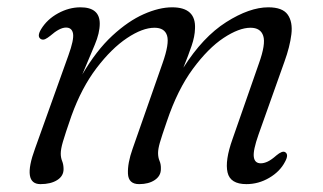

<svg xmlns="http://www.w3.org/2000/svg" viewBox="-20 -482 862 512"><path d="M333.5 -85 413.5 -313.5Q432 -366 425.5 -387Q419 -408 392 -408Q360 -408 318.8 -380.5Q277.5 -353 237.5 -300.5Q197.5 -248 170.5 -173Q153.5 -124 147.8 -104.2Q142 -84.5 142 -72.5Q142 -61.5 145.8 -52.2Q149.5 -43 149.5 -31Q149.5 -12.5 132.5 -1.8Q115.5 9 88 9Q38.5 9 73.5 -86L162.5 -334.5Q177.5 -376 174.8 -392.2Q172 -408.5 156 -408.5Q139 -408.5 114 -386.5Q106.5 -380.5 100.8 -377.8Q95 -375 89.5 -377.5Q77.5 -384 89.5 -404Q105.5 -430.5 134.8 -446.5Q164 -462.5 194.5 -462.5Q246 -462.5 246 -419Q246 -394 232.8 -362.8Q219.5 -331.5 199.5 -283.5Q237 -347.5 279.5 -386.8Q322 -426 363.2 -444.2Q404.5 -462.5 439 -462.5Q503 -462.5 500 -405.5Q499.5 -385 491 -360Q482.5 -335 469 -301.5Q521 -383.5 583.2 -423Q645.5 -462.5 695.5 -462.5Q733.5 -462.5 747.2 -443Q761 -423.5 757 -390.5Q753 -357.5 738.5 -317.5L669.5 -123.5Q654.5 -81 656.8 -63.8Q659 -46.5 675.5 -46.5Q684 -46.5 694 -51.2Q704 -56 717 -67.5Q732.5 -80.5 740 -76.5Q751 -70.5 740 -50.5Q726.5 -24.5 698 -7.8Q669.5 9 637 9Q594 9 586.8 -22.2Q579.5 -53.5 600 -111L670.5 -313Q689 -364.5 682 -386.2Q675 -408 648 -408Q617.5 -408 576.2 -380.8Q535 -353.5 494.2 -298.2Q453.5 -243 425 -158.5Q411 -118 406.2 -101.2Q401.5 -84.5 401.5 -74Q401.5 -62 405.5 -52.8Q409.5 -43.5 409 -31Q409 -13 392.8 -2Q376.5 9 351 9Q322.5 9 321.2 -19Q320 -47 333.5 -85Z"/></svg>

Font: Fraunces 9pt S050 Light
Style: Italic
Weight: 300
Italic angle: -16°
Version: Version 1.000; ttfautohint (v1.8.3)